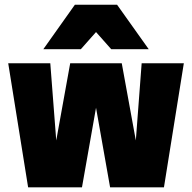

<svg xmlns="http://www.w3.org/2000/svg" viewBox="-20 -800 820 820"><path d="M390.1 -339.8 330.1 0H100.1L15.1 -529.8H194.8L220.2 -200.2L279.8 -529.8H500L560.1 -200.2L585 -529.8H765.1L680.2 0H450.2ZM325.2 -589.8H165L299.8 -779.8H480L615.2 -589.8H455.1L390.1 -663.1Z"/></svg>

Font: Cooper Hewitt
Style: Heavy
Weight: 713
Designer: Village Type and Design LLC
Foundry: Cooper Hewitt Smithsonian Design Museum
Version: 1.000